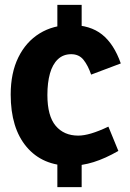

<svg xmlns="http://www.w3.org/2000/svg" viewBox="-20 -688 534 790"><path d="M270 -6Q155 -6 89.5 -83.5Q24 -161 24 -299Q24 -388 55.5 -452Q87 -516 143 -550.5Q199 -585 272 -585Q351 -585 400 -546Q449 -507 477 -427L355 -381Q342 -419 323.5 -442Q305 -465 273 -465Q240 -465 218 -444Q196 -423 185.5 -385.5Q175 -348 175 -297Q175 -211 209 -170.5Q243 -130 302 -130Q325 -130 355.5 -139Q386 -148 426 -167L467 -67Q413 -36 365 -21Q317 -6 270 -6ZM316 -79V82H216V-79ZM316 -668V-531H216V-668Z"/></svg>

Font: Yaldevi ExtraLight
Style: Regular
Weight: 200
Designer: Sol Matas, Rajitha Manaperi, Kosala Senevirathne
Foundry: Mooniak
Version: Version 1.100